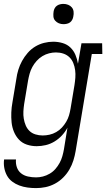

<svg xmlns="http://www.w3.org/2000/svg" viewBox="-21 -742 545 985"><path d="M164 223Q142 223 120 220Q98 217 78 209.5Q58 202 41.5 189.5Q25 177 15 159Q5 141 1 119.5Q-3 98 0 76H61Q59 97 65.5 116Q72 135 87 147Q102 159 122.5 163.5Q143 168 164 168Q181 168 199 163.5Q217 159 234 149Q251 139 263.5 124.5Q276 110 285 93.5Q294 77 299 59Q304 41 307 24L325 -87Q314 -66 297 -47.5Q280 -29 258.5 -16Q237 -3 213.5 2.5Q190 8 167 8Q141 8 117 0Q93 -8 76.5 -25.5Q60 -43 50.5 -66Q41 -89 38.5 -114Q36 -139 37 -165Q38 -191 43 -218L63 -338Q66 -361 73 -384Q80 -407 92 -429Q104 -451 121 -470.5Q138 -490 159.5 -503Q181 -516 205 -522Q229 -528 252 -528Q277 -528 300.5 -521Q324 -514 340.5 -498Q357 -482 366 -460.5Q375 -439 379 -415L397 -520H503L504 -465H450L367 33Q363 57 355.5 81Q348 105 335 127.5Q322 150 303 169Q284 188 260.5 200.5Q237 213 212.5 218Q188 223 164 223ZM198 -47Q215 -47 233 -51Q251 -55 267.5 -64.5Q284 -74 296.5 -87.5Q309 -101 318.5 -117Q328 -133 333 -150Q338 -167 341 -185L361 -305Q364 -324 365.5 -343.5Q367 -363 364.5 -382Q362 -401 355 -418.5Q348 -436 335 -448.5Q322 -461 304 -467Q286 -473 266 -473Q249 -473 231 -468.5Q213 -464 196.5 -454Q180 -444 167 -429.5Q154 -415 145 -398.5Q136 -382 131 -364Q126 -346 123 -329L103 -209Q100 -189 99 -170Q98 -151 101 -133Q104 -115 111 -98.5Q118 -82 130.5 -70Q143 -58 161 -52.5Q179 -47 198 -47ZM305 -618Q292 -618 281 -622.5Q270 -627 262 -636Q254 -645 253 -657.5Q252 -670 254 -683Q255 -691 259.5 -699.5Q264 -708 271.5 -713Q279 -718 287.5 -720Q296 -722 304 -722Q317 -722 328.5 -717.5Q340 -713 347.5 -704Q355 -695 356.5 -682.5Q358 -670 355 -657Q354 -649 349.5 -640.5Q345 -632 338 -627Q331 -622 322 -620Q313 -618 305 -618Z"/></svg>

Font: Iosevka Curly Slab Light
Style: Italic
Weight: 300
Italic angle: -9°
Monospace: yes
Designer: Belleve Invis
Foundry: Belleve Invis
Version: Version 22.1.2; ttfautohint (v1.8.4)